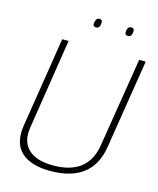

<svg xmlns="http://www.w3.org/2000/svg" viewBox="-127 -948 860 1046"><g transform="rotate(15 303.0 -425.0)"><path d="M257 10Q158 10 104.5 -30.5Q51 -71 51 -147Q51 -158 51.5 -166Q52 -174 54 -188L135 -700H171L91 -188Q79 -109 124.5 -66Q170 -23 264 -23Q461 -23 488 -198L569 -700H606L526 -198Q493 10 257 10ZM476 -810Q458 -810 459 -827Q460 -860 483 -860Q500 -860 499 -842Q498 -810 476 -810ZM296 -810Q278 -810 279 -827Q280 -841 285.5 -850.5Q291 -860 303 -860Q320 -860 319 -842Q318 -810 296 -810Z"/></g></svg>

Font: Georama ExtraLight
Style: Italic
Weight: 200
Italic angle: -9°
Designer: Jean-Baptiste Levee
Foundry: Production Type
Version: Version 1.000